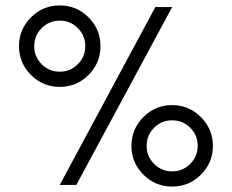

<svg xmlns="http://www.w3.org/2000/svg" viewBox="-20 -680 854 707"><path d="M261 1H200L552 -654H614ZM306 -616Q350 -572 350 -510Q350 -448 306 -404Q262 -360 200 -360Q138 -360 94 -404Q50 -448 50 -510Q50 -572 94 -616Q138 -660 200 -660Q262 -660 306 -616ZM133.5 -576.5Q106 -549 106 -510Q106 -471 133.5 -443.5Q161 -416 200 -416Q239 -416 266.5 -443.5Q294 -471 294 -510Q294 -549 266.5 -576.5Q239 -604 200 -604Q161 -604 133.5 -576.5ZM764 -143Q764 -81 720 -37Q676 7 614 7Q552 7 508 -37Q464 -81 464 -143Q464 -205 508 -249Q552 -293 614 -293Q676 -293 720 -248.5Q764 -204 764 -143ZM547.5 -209.5Q520 -182 520 -143Q520 -104 547.5 -76.5Q575 -49 614 -49Q653 -49 680.5 -76.5Q708 -104 708 -143Q708 -182 680.5 -209.5Q653 -237 614 -237Q575 -237 547.5 -209.5Z"/></svg>

Font: Hind Vadodara Light
Style: Regular
Weight: 300
Designer: Hitesh Malaviya
Foundry: Indian Type Foundry
Version: Version 1.000;PS 1.0;hotconv 1.0.86;makeotf.lib2.5.63406; tt